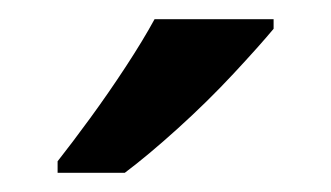

<svg xmlns="http://www.w3.org/2000/svg" viewBox="-20 -786 345 200"><path d="M265 -756Q250 -738 223 -709Q196 -680 165 -652Q134 -624 110 -606H40V-618Q55 -637 74 -663Q93 -689 111 -716.5Q129 -744 141 -766H265Z"/></svg>

Font: Noto Sans Arabic Med
Style: Regular
Weight: 500
Designer: Monotype Design Team, Nadine Chahine, Nizar Qandah and Khaled Hosny
Foundry: Monotype Imaging Inc.
Version: Version 2.012; ttfautohint (v1.8.4.7-5d5b)